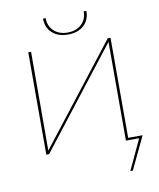

<svg xmlns="http://www.w3.org/2000/svg" viewBox="-108 -937 1009 1216"><g transform="rotate(-10 396.5 -329.0)"><path d="M253 -852H270Q270 -801 303.5 -769.5Q337 -738 392 -738Q447 -738 481 -769.5Q515 -801 515 -853L532 -852Q532 -794 494 -759.5Q456 -725 392 -725Q329 -725 291 -759.5Q253 -794 253 -852ZM739 0 646 195H630L721 0H636V-635L142 0H124V-658H142L141 -23L635 -658H653V-15H746Z"/></g></svg>

Font: Ysabeau SC Thin
Style: Regular
Weight: 200
Designer: Christian Thalmann (Catharsis Fonts)
Version: Version 0.003